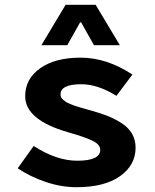

<svg xmlns="http://www.w3.org/2000/svg" viewBox="-20 -761 640 793"><path d="M150.9 -574.2 251 -741.2H375L475.1 -574.2H368.2L314.9 -668.9H311L257.8 -574.2ZM295.9 12.2Q232.4 12.2 168 -9.8Q103.5 -31.7 53.2 -65.9L119.1 -158.2Q212.9 -97.2 298.8 -97.2Q394 -97.2 394 -142.1Q394 -164.1 362.8 -179.4Q331.5 -194.8 261.2 -214.8Q84 -265.6 84 -363.8Q84 -435.1 145.8 -479Q207.5 -522.9 313 -522.9Q420.9 -522.9 526.9 -453.1L460.9 -365.2Q383.8 -413.1 315.9 -413.1Q230 -413.1 230 -371.1Q230 -365.2 232.2 -359.9Q234.4 -354.5 240.2 -349.6Q246.1 -344.7 251.5 -340.8Q256.8 -336.9 267.6 -332.5Q278.3 -328.1 285.9 -325.2Q293.5 -322.3 308.1 -318.1Q322.8 -314 331.3 -311.5Q339.8 -309.1 356.9 -304.2Q397.9 -293 427.7 -280.8Q457.5 -268.6 484.6 -250.7Q511.7 -232.9 525.9 -207.8Q540 -182.6 540 -150.9Q540 -79.1 475.8 -33.4Q411.6 12.2 295.9 12.2Z"/></svg>

Font: Office Code Pro D Bold
Style: Regular
Weight: 700
Designer: Nathan Rutzky & Paul D. Hunt
Foundry: Adobe Systems Incorporated
Version: Version 1.004;PS 001.004;hotconv 1.0.70;makeotf.lib2.5.58329